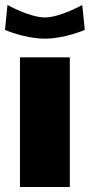

<svg xmlns="http://www.w3.org/2000/svg" viewBox="-60 -750 360 770"><path d="M120 -680C60 -680 -30 -730 -30 -730L-40 -630C-40 -630 40 -595 120 -595C200 -595 280 -630 280 -630L270 -730C270 -730 180 -680 120 -680ZM20 -520V0H220V-520Z"/></svg>

Font: MikodacsPCS
Style: Regular
Weight: 900
Designer: gluk (gluksza@wp.pl)
Foundry: gluk (gluksza@wp.pl)
Version: Version 0.27